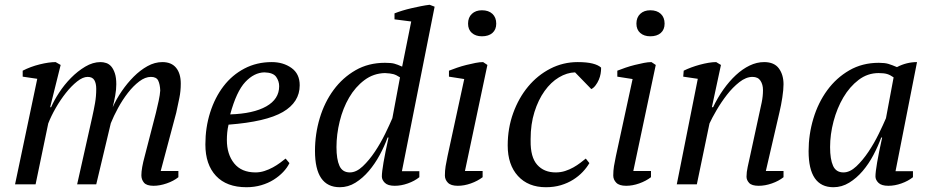

<svg xmlns="http://www.w3.org/2000/svg" viewBox="-20 -772 3898 804"><path d="M633 -300Q639 -324 644.5 -350Q650 -376 651 -393Q650 -419 642.5 -434.5Q635 -450 612 -450Q588 -450 563 -431Q538 -412 515.5 -383Q493 -354 474.5 -320Q456 -286 444 -256L383 0H303L366 -281Q373 -312 378 -340.5Q383 -369 383 -400Q383 -423 375 -436.5Q367 -450 347 -450Q327 -450 303 -431Q279 -412 256 -383Q233 -354 213.5 -320Q194 -286 182 -255L129 0H43L136 -442L75 -451V-476Q108 -493 146.5 -502.5Q185 -512 213 -512L234 -500L190 -323H194Q206 -351 227.5 -384Q249 -417 277 -445.5Q305 -474 337 -493Q369 -512 401 -512Q413 -512 425 -508Q437 -504 446 -493.5Q455 -483 461 -465Q467 -447 467 -419Q467 -397 462.5 -372Q458 -347 452 -323Q467 -357 490 -390.5Q513 -424 540 -451Q567 -478 597.5 -495Q628 -512 660 -512Q698 -512 717.5 -488Q737 -464 737 -422Q737 -390 731 -361.5Q725 -333 718 -300L653 -56H727V-30Q707 -14 678 -4Q649 6 623 6Q594 6 583 -7Q572 -20 572 -38Q572 -67 586 -118Z M1087 -469Q1044 -468 1007 -428.5Q970 -389 944 -293Q1041 -296 1095 -326.5Q1149 -357 1149 -411Q1149 -432 1136.5 -450Q1124 -468 1087 -469ZM1192 -89Q1183 -70 1166 -52Q1149 -34 1126 -19.5Q1103 -5 1074 3.5Q1045 12 1012 12Q929 12 884.5 -35.5Q840 -83 840 -167Q840 -238 860 -301Q880 -364 916 -411Q952 -458 1003.5 -485Q1055 -512 1118 -512Q1166 -512 1200.5 -487.5Q1235 -463 1235 -415Q1235 -344 1164.5 -303Q1094 -262 937 -250Q933 -233 931.5 -217Q930 -201 930 -186Q930 -126 960.5 -88Q991 -50 1050 -50Q1069 -50 1087.5 -56Q1106 -62 1122.5 -71Q1139 -80 1152.5 -90Q1166 -100 1176 -108Z M1603 -196Q1590 -160 1570 -123Q1550 -86 1524.5 -56Q1499 -26 1468.5 -7Q1438 12 1403 12Q1299 12 1299 -140Q1299 -211 1319 -277.5Q1339 -344 1377 -395.5Q1415 -447 1469 -478Q1523 -509 1592 -509Q1618 -509 1631 -505.5Q1644 -502 1664 -493L1702 -682L1632 -691V-716Q1647 -722 1665 -727.5Q1683 -733 1702.5 -737.5Q1722 -742 1742 -746Q1762 -750 1779 -752L1800 -744L1663 -55H1736V-30Q1716 -14 1688 -4Q1660 6 1633 6Q1604 6 1591.5 -6.5Q1579 -19 1579 -33Q1579 -51 1586 -92Q1593 -133 1607 -196ZM1445 -50Q1472 -50 1499 -75.5Q1526 -101 1550 -137Q1574 -173 1593 -212Q1612 -251 1623 -277L1655 -448Q1640 -458 1627.5 -461.5Q1615 -465 1592 -466Q1544 -465 1506 -436.5Q1468 -408 1442 -363.5Q1416 -319 1402.5 -264Q1389 -209 1389 -156Q1389 -105 1401.5 -77.5Q1414 -50 1445 -50Z M1860 -451V-476Q1875 -482 1894 -488.5Q1913 -495 1933 -500Q1953 -505 1971 -508.5Q1989 -512 2003 -512L2021 -500L1927 -56H2001V-30Q1980 -14 1952 -4Q1924 6 1897 6Q1868 6 1855.5 -7Q1843 -20 1843 -37Q1843 -57 1846 -76Q1849 -95 1854 -118L1924 -441ZM1940 -673Q1940 -699 1956 -714Q1972 -729 1998 -729Q2026 -729 2042 -714Q2058 -699 2058 -673Q2058 -648 2042 -634Q2026 -620 1998 -620Q1972 -620 1956 -634Q1940 -648 1940 -673Z M2448 -89Q2437 -70 2420 -52Q2403 -34 2380 -19.5Q2357 -5 2328.5 3.5Q2300 12 2266 12Q2192 12 2149 -35Q2106 -82 2106 -163Q2106 -235 2129 -298.5Q2152 -362 2191.5 -409.5Q2231 -457 2284.5 -484.5Q2338 -512 2399 -512Q2437 -512 2461 -506Q2485 -500 2497 -489Q2497 -486 2497 -483Q2497 -475 2495 -463Q2493 -451 2487.5 -438Q2482 -425 2473.5 -414Q2465 -403 2456 -399L2388 -469Q2354 -468 2320.5 -448Q2287 -428 2260.5 -391Q2234 -354 2218 -303Q2202 -252 2202 -190Q2202 -186 2202 -183Q2201 -114 2229.5 -82Q2258 -50 2307 -50Q2328 -50 2346.5 -56Q2365 -62 2381 -71Q2397 -80 2410 -90Q2423 -100 2433 -108Z M2565 -451V-476Q2580 -482 2599 -488.5Q2618 -495 2638 -500Q2658 -505 2676 -508.5Q2694 -512 2708 -512L2726 -500L2632 -56H2706V-30Q2685 -14 2657 -4Q2629 6 2602 6Q2573 6 2560.5 -7Q2548 -20 2548 -37Q2548 -57 2551 -76Q2554 -95 2559 -118L2629 -441ZM2645 -673Q2645 -699 2661 -714Q2677 -729 2703 -729Q2731 -729 2747 -714Q2763 -699 2763 -673Q2763 -648 2747 -634Q2731 -620 2703 -620Q2677 -620 2661 -634Q2645 -648 2645 -673Z M3157 -285Q3164 -316 3169.5 -342.5Q3175 -369 3175 -395Q3175 -418 3164.5 -434Q3154 -450 3131 -450Q3104 -450 3076 -428Q3048 -406 3024 -375Q3000 -344 2980.5 -310.5Q2961 -277 2951 -255L2898 0H2814L2902 -442L2841 -451L2843 -476Q2857 -483 2874.5 -489.5Q2892 -496 2910.5 -501Q2929 -506 2946.5 -509Q2964 -512 2979 -512L2999 -500L2961 -323H2966Q2985 -363 3009.5 -397.5Q3034 -432 3061.5 -457.5Q3089 -483 3119 -497.5Q3149 -512 3180 -512Q3222 -512 3241.5 -485.5Q3261 -459 3261 -419Q3261 -397 3256 -364Q3251 -331 3244 -302L3187 -56H3261V-30Q3241 -14 3212.5 -4Q3184 6 3157 6Q3128 6 3117 -6Q3106 -18 3106 -32Q3106 -51 3111 -73.5Q3116 -96 3121 -119Z M3670 -196Q3657 -160 3637.5 -123Q3618 -86 3592.5 -56Q3567 -26 3536 -7Q3505 12 3470 12Q3366 12 3366 -139Q3366 -209 3386 -275.5Q3406 -342 3444 -394Q3482 -446 3536.5 -477.5Q3591 -509 3660 -509Q3685 -509 3700 -504.5Q3715 -500 3736 -491Q3776 -512 3820 -512L3730 -55H3803V-30Q3783 -14 3755 -4Q3727 6 3700 6Q3671 6 3658.5 -6.5Q3646 -19 3646 -33Q3646 -51 3653 -92Q3660 -133 3674 -196ZM3512 -50Q3539 -50 3566 -75.5Q3593 -101 3617 -137Q3641 -173 3660 -212Q3679 -251 3690 -277L3722 -448Q3708 -458 3695 -462Q3682 -466 3659 -466Q3613 -466 3575.5 -437.5Q3538 -409 3511.5 -364Q3485 -319 3470.5 -264Q3456 -209 3456 -156Q3456 -105 3468.5 -77.5Q3481 -50 3512 -50Z"/></svg>

Font: PTSerif
Style: Italic
Weight: 400
Italic angle: -12°
Designer: A.Korolkova, O.Umpeleva, V.Yefimov
Foundry: ParaType Ltd
Version: Version 1.000W OFL; ttfautohint (v1.2) -l 8 -r 50 -G 200 -x 